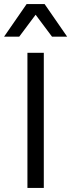

<svg xmlns="http://www.w3.org/2000/svg" viewBox="-26 -918 348 938"><path d="M0 0ZM188 0H108V-660H188ZM228 -739 148 -846 68 -739H-6L104 -898H192L302 -739Z"/></svg>

Font: Work Sans
Style: Regular
Weight: 400
Designer: Wei Huang
Foundry: Wei Huang
Version: Version 1.500; ttfautohint (v1.6)